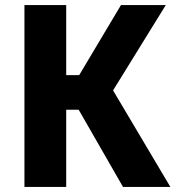

<svg xmlns="http://www.w3.org/2000/svg" viewBox="-20 -734 689 754"><path d="M76 0V-714H240V-439H291L455 -714H631L424 -379L649 0H463L289 -303H240V0Z"/></svg>

Font: Noto Sans SemiCondensed ExtraBold
Style: Regular
Weight: 800
Width: 4
Designer: Monotype Design Team
Foundry: Monotype Imaging Inc.
Version: Version 2.013; ttfautohint (v1.8.4.7-5d5b)